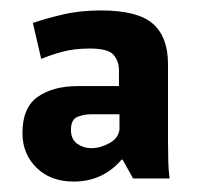

<svg xmlns="http://www.w3.org/2000/svg" viewBox="-20 -623 380 368"><path d="M121 -275Q77 -275 50 -301.5Q23 -328 23 -368Q23 -417 52.5 -437.5Q82 -458 129 -458H208V-488Q208 -506 197.5 -518Q187 -530 152 -530Q122 -530 98.5 -523.5Q75 -517 59 -510L43 -579Q66 -587 99.5 -595Q133 -603 173 -603Q244 -603 273 -577.5Q302 -552 302 -500V-355Q302 -333 302.5 -314.5Q303 -296 305 -281H235L215 -317H213Q177 -275 121 -275ZM155 -339Q172 -339 189.5 -348.5Q207 -358 209 -375V-404H155Q141 -404 128.5 -399Q116 -394 116 -374Q116 -356 128 -347.5Q140 -339 155 -339Z"/></svg>

Font: Murecho SemiBold
Style: Regular
Weight: 600
Designer: Neil Summerour
Foundry: Positype
Version: Version 1.010; ttfautohint (v1.8.3)